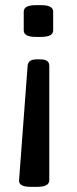

<svg xmlns="http://www.w3.org/2000/svg" viewBox="-20 -545 298 744"><path d="M135 -315Q155 -315 163 -308.5Q171 -302 171 -290V153Q171 179 125 179H98Q51 179 54 152L87 -290Q88 -302 96 -308.5Q104 -315 124 -315ZM139 -525Q186 -525 186 -500V-427Q186 -402 139 -402H119Q72 -402 72 -427V-500Q72 -525 119 -525Z"/></svg>

Font: Asap Condensed Medium
Style: Regular
Weight: 500
Width: 3
Designer: Pablo Cosgaya
Foundry: Omnibus-Type
Version: Version 3.001; ttfautohint (v1.8.4.7-5d5b)